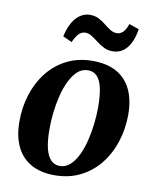

<svg xmlns="http://www.w3.org/2000/svg" viewBox="-86 -830 737 909"><g transform="rotate(10 282.0 -375.5)"><path d="M323.5 -551.5Q392.5 -551.5 438.8 -525.8Q485 -500 508.8 -450.8Q532.5 -401.5 533 -331Q533 -262.5 513.2 -200.5Q493.5 -138.5 455.5 -90.5Q417.5 -42.5 362.8 -14.8Q308 13 238 13Q171 13 124.8 -13.2Q78.5 -39.5 55 -88.5Q31.5 -137.5 31 -206.5Q30.5 -276.5 50.2 -338.8Q70 -401 108 -449Q146 -497 200.5 -524.2Q255 -551.5 323.5 -551.5ZM309.5 -504Q281 -504 259.5 -484.5Q238 -465 222.2 -432.5Q206.5 -400 196.5 -359.8Q186.5 -319.5 181.8 -277.2Q177 -235 177.5 -197Q177.5 -140.5 186.5 -104.8Q195.5 -69 212.8 -51.8Q230 -34.5 255 -34.5Q283 -34.5 304.5 -54Q326 -73.5 341.8 -106Q357.5 -138.5 367.2 -178.8Q377 -219 381.8 -261.2Q386.5 -303.5 386.5 -342Q386 -398.5 377.8 -434Q369.5 -469.5 352.5 -486.8Q335.5 -504 309.5 -504ZM165.5 -642Q174.5 -682 190 -709Q205.5 -736 226.8 -750Q248 -764 273 -764Q297.5 -764 315.8 -754.5Q334 -745 349.5 -732.5Q365 -720 380.2 -710.2Q395.5 -700.5 413 -700.5Q427 -700.5 440.2 -712Q453.5 -723.5 464 -753.5L511.5 -737Q505 -695.5 490.5 -667.8Q476 -640 455 -626.2Q434 -612.5 406.5 -612.5Q384 -612.5 364.8 -622.2Q345.5 -632 329 -644.8Q312.5 -657.5 297.2 -667.2Q282 -677 266 -677Q248.5 -677 235.2 -663.8Q222 -650.5 209 -622Z"/></g></svg>

Font: Merriweather 60pt
Style: Bold Italic
Weight: 700
Italic angle: -7.8°
Version: Version 2.101